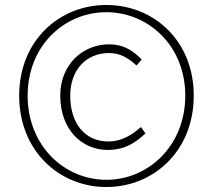

<svg xmlns="http://www.w3.org/2000/svg" viewBox="-20 -738 855 771"><path d="M407 13C597 13 758 -132 758 -354C758 -575 597 -718 407 -718C218 -718 57 -575 57 -354C57 -132 218 13 407 13ZM407 -16C238 -16 91 -153 91 -354C91 -554 238 -689 407 -689C576 -689 724 -554 724 -354C724 -153 576 -16 407 -16ZM412 -136C484 -136 524 -166 564 -202L546 -228C510 -196 469 -170 415 -170C322 -170 262 -241 262 -354C262 -458 327 -525 417 -525C462 -525 493 -507 528 -475L549 -499C514 -535 476 -560 418 -560C315 -560 222 -482 222 -354C222 -216 310 -136 412 -136Z"/></svg>

Font: Harano Aji Gothic CN ExtraLight
Style: Regular
Weight: 250
Foundry: Masamichi Hosoda
Version: HaranoAjiGothicCN-ExtraLight version 20230610;ttx 4.39.4